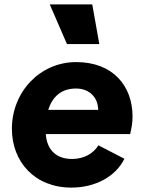

<svg xmlns="http://www.w3.org/2000/svg" viewBox="-20 -840 652 872"><path d="M304 12C414 12 506 -39 545 -119L427 -180C404 -143 362 -118 307 -118C236 -118 193 -159 188 -231H571C578 -260 582 -285 582 -310C582 -451 492 -558 326 -558C161 -558 34 -422 34 -255C34 -106 137 12 304 12ZM199 -341C217 -398 256 -438 325 -438C386 -438 425 -398 426 -341ZM206 -820 284 -640H431L399 -820Z"/></svg>

Font: Mluvka ExtraBold
Style: Italic
Weight: 800
Italic angle: -8°
Designer: Modified by Jiří Krblich, Original typeface by Gumpita Rahayu
Foundry: Gumpita Rahayu & Jiří Krblich
Version: Version 2.000;Glyphs 3.1.1 (3134)